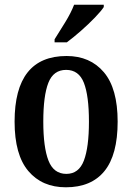

<svg xmlns="http://www.w3.org/2000/svg" viewBox="-20 -786 562 816"><path d="M260 10Q159 10 100.5 -59Q42 -128 42 -269Q42 -548 263 -548Q363 -548 421.5 -479Q480 -410 480 -269Q480 -128 424 -59Q368 10 260 10ZM262 -47Q315 -47 336.5 -103.5Q358 -160 358 -269Q358 -379 336.5 -434Q315 -489 261 -489Q207 -489 185.5 -434Q164 -379 164 -269Q164 -160 186 -103.5Q208 -47 262 -47ZM212 -619Q233 -652 257.5 -692Q282 -732 295 -766H421V-756Q410 -739 383 -711Q356 -683 323.5 -654.5Q291 -626 264 -606H212Z"/></svg>

Font: Noto Serif Lao Condensed SemiBold
Style: Regular
Weight: 600
Width: 3
Designer: Monotype Design Team
Foundry: Monotype Imaging Inc.
Version: Version 2.003; ttfautohint (v1.8.4.7-5d5b)